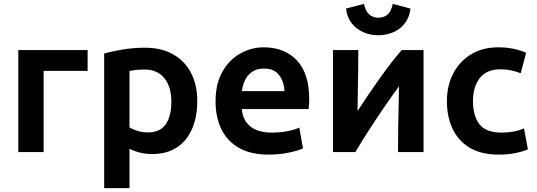

<svg xmlns="http://www.w3.org/2000/svg" viewBox="-20 -781 2759 986"><path d="M74 0V-524H430V-417H204V0Z M515 185V-506Q552 -517 609 -526.5Q666 -536 724 -536Q808 -536 868 -502.5Q928 -469 960.5 -407.5Q993 -346 993 -262Q993 -181 966.5 -119.5Q940 -58 888.5 -24Q837 10 762 10Q727 10 697.5 2.5Q668 -5 645 -17V185ZM739 -101Q802 -101 831 -142.5Q860 -184 860 -259Q860 -335 824 -379.5Q788 -424 723 -424Q696 -424 676.5 -421.5Q657 -419 645 -417V-127Q660 -117 685.5 -109Q711 -101 739 -101Z M1360 13Q1266 13 1205.5 -22.5Q1145 -58 1116 -119.5Q1087 -181 1087 -259Q1087 -352 1122.5 -413.5Q1158 -475 1214.5 -506.5Q1271 -538 1334 -538Q1442 -538 1505 -470.5Q1568 -403 1568 -271Q1568 -260 1567 -246Q1566 -232 1565 -221H1222Q1226 -164 1265.5 -132Q1305 -100 1376 -100Q1420 -100 1457.5 -107.5Q1495 -115 1517 -126L1536 -19Q1514 -8 1464.5 2.5Q1415 13 1360 13ZM1222 -313H1441Q1439 -360 1414 -394.5Q1389 -429 1335 -429Q1299 -429 1275 -412.5Q1251 -396 1238.5 -369.5Q1226 -343 1222 -313Z M1690 0V-524H1820Q1820 -423 1818 -340Q1816 -257 1816 -211Q1873 -298 1931.5 -380.5Q1990 -463 2043 -524H2155V0H2024Q2024 -68 2025 -134Q2026 -200 2027.5 -253.5Q2029 -307 2029 -338Q1990 -285 1948.5 -224Q1907 -163 1869.5 -104.5Q1832 -46 1805 0ZM1922 -600Q1881 -600 1845 -616Q1809 -632 1785.5 -662.5Q1762 -693 1757 -737L1849 -761Q1857 -724 1876 -707Q1895 -690 1922 -690Q1951 -690 1970 -706Q1989 -722 1997 -761L2088 -737Q2083 -693 2059.5 -662Q2036 -631 2000 -615.5Q1964 -600 1922 -600Z M2543 13Q2450 13 2391 -23Q2332 -59 2303.5 -121Q2275 -183 2275 -262Q2275 -339 2306.5 -401.5Q2338 -464 2397.5 -501Q2457 -538 2539 -538Q2581 -538 2616.5 -530.5Q2652 -523 2682 -510L2654 -405Q2633 -413 2608 -419Q2583 -425 2550 -425Q2479 -425 2444 -380.5Q2409 -336 2409 -262Q2409 -186 2442 -143Q2475 -100 2557 -100Q2587 -100 2617.5 -105.5Q2648 -111 2671 -122L2691 -14Q2666 -3 2627.5 5Q2589 13 2543 13Z"/></svg>

Font: Ubuntu Sans
Style: Bold
Weight: 700
Designer: Dalton Maag Ltd
Foundry: Dalton Maag Ltd
Version: Version 1.006; ttfautohint (v1.8.4.7-5d5b)